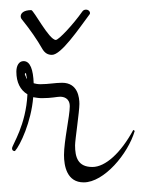

<svg xmlns="http://www.w3.org/2000/svg" viewBox="-20 -378 300 399"><path d="M109 -206C95 -206 81 -203 64 -203C58 -203 54 -204 50 -205C49 -233 43 -251 29 -251C19 -251 14 -241 14 -229C14 -207 22 -191 37 -182C34 -118 6 -78 5 -70C5 -66 7 -64 11 -64C22 -76 45 -125 49 -176C55 -175 61 -174 67 -174C88 -174 98 -177 105 -177C111 -177 125 -175 125 -157C125 -137 113 -85 113 -56C113 -33 119 1 154 1C196 1 246 -58 260 -106L257 -108C231 -60 199 -31 172 -31C142 -31 136 -51 136 -76C136 -87 145 -146 145 -162C145 -175 142 -206 109 -206ZM34 -218C30 -225 32 -226 34 -226C34 -226 35 -221 36 -214C35 -215 34 -216 34 -218ZM151 -354C132 -327 102 -295 96 -295C82 -295 50 -357 45 -357C30 -357 23 -351 23 -344C23 -342 24 -339 26 -337C43 -316 58 -294 67 -278C73 -267 80 -264 88 -264C107 -264 143 -317 166 -348C167 -349 167 -350 167 -351C167 -355 163 -358 159 -358C156 -358 153 -357 151 -354Z"/></svg>

Font: Stalemate
Style: Regular
Weight: 400
Designer: Astigmatic (AOETI)
Foundry: Astigmatic (AOETI)
Version: Version 001.000